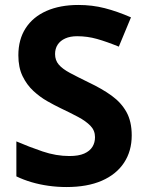

<svg xmlns="http://www.w3.org/2000/svg" viewBox="-20 -744 591 774"><path d="M511 -198Q511 -135 480 -88Q449 -41 390.5 -15.5Q332 10 248 10Q211 10 175.5 5Q140 0 107.5 -9.5Q75 -19 46 -33V-174Q97 -152 151.5 -133.5Q206 -115 260 -115Q297 -115 319.5 -125Q342 -135 352.5 -152Q363 -169 363 -191Q363 -218 344.5 -237Q326 -256 295 -272.5Q264 -289 224 -308Q199 -320 170 -336.5Q141 -353 114.5 -377.5Q88 -402 71 -437Q54 -472 54 -521Q54 -585 83.5 -630.5Q113 -676 167.5 -700Q222 -724 296 -724Q352 -724 402.5 -711Q453 -698 508 -674L459 -556Q410 -576 371 -587Q332 -598 291 -598Q263 -598 243 -589Q223 -580 212.5 -564Q202 -548 202 -526Q202 -501 217 -483.5Q232 -466 262 -450Q292 -434 337 -412Q392 -386 430.5 -358Q469 -330 490 -292Q511 -254 511 -198Z"/></svg>

Font: Noto Sans Tamil
Style: Regular
Weight: 400
Designer: Jelle Bosma - Monotype Design Team
Foundry: Monotype Imaging Inc.
Version: Version 2.003